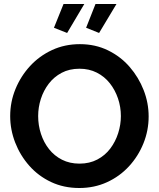

<svg xmlns="http://www.w3.org/2000/svg" viewBox="-20 -936 796 961"><path d="M31 -355Q31 -426 57.5 -490.5Q84 -555 130.5 -605.5Q177 -656 240.5 -685.5Q304 -715 380 -715Q457 -715 520.5 -684Q584 -653 629 -601Q674 -549 699 -485Q724 -421 724 -353Q724 -283 698 -218.5Q672 -154 625.5 -103.5Q579 -53 515.5 -24Q452 5 377 5Q299 5 235.5 -25Q172 -55 126.5 -106.5Q81 -158 56 -222.5Q31 -287 31 -355ZM378 -117Q428 -117 467 -137.5Q506 -158 532 -192.5Q558 -227 571.5 -269.5Q585 -312 585 -355Q585 -401 570.5 -443.5Q556 -486 529.5 -519.5Q503 -553 464.5 -572.5Q426 -592 378 -592Q327 -592 288.5 -571.5Q250 -551 224 -517Q198 -483 184.5 -441Q171 -399 171 -355Q171 -309 185 -266Q199 -223 225.5 -189.5Q252 -156 290.5 -136.5Q329 -117 378 -117ZM316 -771 250 -797 298 -916H402ZM458 -916H563L476 -771L411 -797Z"/></svg>

Font: YasnoRaleway
Style: Bold
Weight: 700
Designer: Matt McInerney, Pablo Impallari, Rodrigo Fuenzalida
Foundry: Matt McInerney, Pablo Impallari, Rodrigo Fuenzalida
Version: Version 4.026